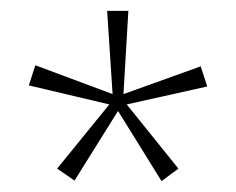

<svg xmlns="http://www.w3.org/2000/svg" viewBox="-20 -715 434 353"><path d="M213 -523 308 -405 277 -382 197 -511 117 -383 85 -405 181 -523 33 -558 45 -595 187 -542 177 -695H216L207 -542L349 -593L361 -556Z"/></svg>

Font: Bebas Neue Book
Style: Regular
Weight: 300
Designer: Ryoichi Tsunekawa
Foundry: Ryoichi Tsunekawa
Version: Version 1.003;PS 001.003;hotconv 1.0.88;makeotf.lib2.5.64775